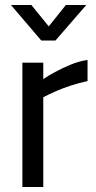

<svg xmlns="http://www.w3.org/2000/svg" viewBox="-20 -752 388 772"><path d="M70 0V-500H154V-434Q173 -447 201.5 -462.5Q230 -478 264 -492Q298 -506 332 -511V-426Q299 -419 265 -408Q231 -397 202 -384Q173 -371 154 -361V0ZM146 -589 24 -732H106L176 -646L245 -732H327L203 -589Z"/></svg>

Font: Cairo Medium
Style: Regular
Weight: 500
Designer: Mohamed Gaber, Accademia di Belle Arti di Urbino
Foundry: Kief Type Foundry, Accademia di Belle Arti di Urbino
Version: Version 3.117